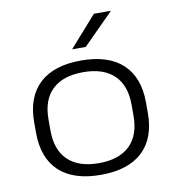

<svg xmlns="http://www.w3.org/2000/svg" viewBox="-79 -759 766 842"><g transform="rotate(-10 303.5 -337.5)"><path d="M303.5 13Q181.5 13 118 -46.5Q54.5 -106 54.5 -218.5V-265Q54.5 -377 118.2 -436.5Q182 -496 303.5 -496Q425 -496 488.8 -436.5Q552.5 -377 552.5 -265V-218.5Q552.5 -106 488.8 -46.5Q425 13 303.5 13ZM303.5 -39Q393.5 -39 441 -84.8Q488.5 -130.5 488.5 -217V-266.5Q488.5 -353 441 -398.5Q393.5 -444 303.5 -444Q213.5 -444 166 -398.5Q118.5 -353 118.5 -266.5V-217Q118.5 -130.5 166 -84.8Q213.5 -39 303.5 -39ZM395 -688H469V-686L334.5 -551H275V-552.5Z"/></g></svg>

Font: Anek Gujarati SemiExpanded Light
Style: Regular
Weight: 300
Width: 6
Designer: Mrunmayee Ghaisas (Gujarati), Yesha Goshar (Latin)
Foundry: Ek Type
Version: Version 1.003